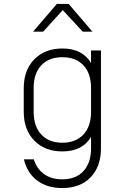

<svg xmlns="http://www.w3.org/2000/svg" viewBox="-20 -805 640 970"><path d="M294 145Q217 145 166.5 106Q116 67 101 0H151Q165 47 202 74Q239 101 294 101Q364 101 402 59Q440 17 440 -55V-113Q419 -78 383 -59Q347 -40 295 -40Q207 -40 153.5 -94.5Q100 -149 100 -240V-360Q100 -451 153.5 -505.5Q207 -560 295 -560Q347 -560 383 -541Q419 -522 440 -487V-550H490V-55Q490 36 438 90.5Q386 145 294 145ZM150 -360V-240Q150 -167 188.5 -125.5Q227 -84 295 -84Q363 -84 401.5 -125.5Q440 -167 440 -240V-360Q440 -434 401.5 -475Q363 -516 295 -516Q227 -516 188.5 -475Q150 -434 150 -360ZM147 -645 267 -785H327L447 -645H398L297 -754L198 -645Z"/></svg>

Font: Tiny Thin
Style: Regular
Weight: 100
Monospace: yes
Designer: Philipp Nurullin, Konstantin Bulenkov
Foundry: JetBrains
Version: Version 2.251; ttfautohint (v1.8.4.7-5d5b)